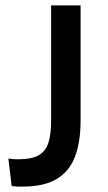

<svg xmlns="http://www.w3.org/2000/svg" viewBox="-20 -680 399 710"><path d="M23 8 11 -94Q21 -92 31 -91.5Q41 -91 48 -91Q98 -91 124 -106.5Q150 -122 159.5 -153.5Q169 -185 169 -233V-660H278V-233Q278 -157 258 -102.5Q238 -48 191 -19Q144 10 64 10Q56 10 47 10Q38 10 23 8Z"/></svg>

Font: Bricolage Grotesque 12pt Medium
Style: Regular
Weight: 500
Designer: Mathieu Triay
Foundry: Atelier Triay
Version: Version 1.001; ttfautohint (v1.8.4.7-5d5b);gftools[0.9.33.de